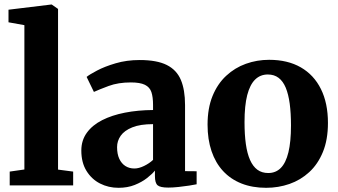

<svg xmlns="http://www.w3.org/2000/svg" viewBox="-20 -840 1533 870"><path d="M90.5 -72V-726L18.5 -739V-796L212 -819.5H214.5L243 -799.5V-71.5L311.5 -62.5V0H24V-62.5Z M517 11Q471.5 11 433.2 -8.5Q395 -28 371.8 -65.8Q348.5 -103.5 348.5 -158Q348.5 -204 373.5 -238.5Q398.5 -273 442.8 -295.5Q487 -318 546 -329.5Q605 -341 673.5 -341.5V-364.5Q673.5 -400.5 666 -422.8Q658.5 -445 636.5 -455.8Q614.5 -466.5 573 -466.5Q515.5 -466.5 472.5 -450.5Q429.5 -434.5 405.5 -423.5L372.5 -491.5Q385 -502 419.5 -520.2Q454 -538.5 504 -553.2Q554 -568 613 -568Q691 -568 735.8 -545.5Q780.5 -523 799.5 -478Q818.5 -433 818.5 -364V-64.5L871 -64V-5Q859.5 -2.5 837 1Q814.5 4.5 789 7.2Q763.5 10 742.5 10Q706 10 694 -0.5Q682 -11 682 -42.5V-67Q669.5 -51.5 646.2 -33.2Q623 -15 590.5 -2Q558 11 517 11ZM589 -76.5Q609 -76.5 632.8 -88Q656.5 -99.5 673.5 -115.5V-277.5Q615.5 -277.5 579.5 -263Q543.5 -248.5 527 -225Q510.5 -201.5 510.5 -173.5Q510.5 -142 520.5 -120.5Q530.5 -99 548 -87.8Q565.5 -76.5 589 -76.5Z M920.5 -275Q920.5 -349.5 943 -404.8Q965.5 -460 1004.8 -496.5Q1044 -533 1094.2 -551Q1144.5 -569 1199.5 -569Q1283.5 -569 1343 -534.8Q1402.5 -500.5 1434.2 -436.5Q1466 -372.5 1466 -283Q1466 -207 1443.2 -151.5Q1420.5 -96 1381.2 -60Q1342 -24 1291.8 -6.5Q1241.5 11 1186 11Q1123.5 11 1074.2 -8.5Q1025 -28 990.8 -65Q956.5 -102 938.5 -155.2Q920.5 -208.5 920.5 -275ZM1195.5 -56Q1229.5 -56 1252.2 -78.8Q1275 -101.5 1286.8 -149.5Q1298.5 -197.5 1298.5 -271.5Q1298.5 -327 1292.8 -370Q1287 -413 1274.8 -442.5Q1262.5 -472 1242.5 -487.2Q1222.5 -502.5 1193.5 -502.5Q1159.5 -502.5 1136 -479.5Q1112.5 -456.5 1100.2 -409Q1088 -361.5 1088 -286.5Q1088 -230.5 1094 -187.5Q1100 -144.5 1113 -115.2Q1126 -86 1146.2 -71Q1166.5 -56 1195.5 -56Z"/></svg>

Font: Merriweather 20pt ExtraBold
Style: Regular
Weight: 800
Version: Version 2.100